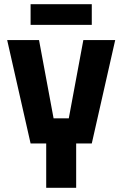

<svg xmlns="http://www.w3.org/2000/svg" viewBox="-20 -890 580 910"><path d="M199 0V-210H125L14 -700H165L234 -329H306L375 -700H526L415 -210H341V0ZM125 -772V-870H415V-772Z"/></svg>

Font: Tektur SemiCondensed SemiBold
Style: Regular
Weight: 600
Width: 4
Designer: Adam Jagosz
Foundry: Adam Jagosz
Version: Version 1.005;gftools[0.9.30]